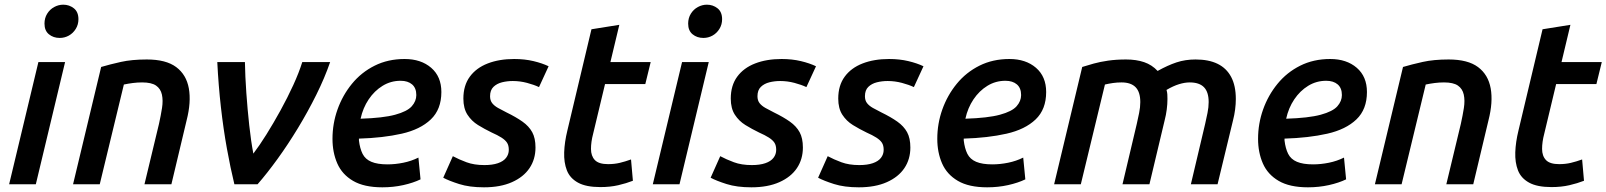

<svg xmlns="http://www.w3.org/2000/svg" viewBox="-20 -787 6861 820"><path d="M19 0 144 -522H258L133 0ZM235 -625Q208 -625 189 -640.5Q170 -656 170 -686Q170 -710 181.5 -728.5Q193 -747 211.5 -757Q230 -767 250 -767Q276 -767 295.5 -751.5Q315 -736 315 -705Q315 -682 303.5 -663.5Q292 -645 274 -635Q256 -625 235 -625Z M292 0 412 -501Q449 -512 496 -522.5Q543 -533 607 -533Q689 -533 732.5 -500.5Q776 -468 786.5 -409.5Q797 -351 777 -273L712 0H597L659 -258Q667 -294 672 -326Q677 -358 671.5 -383Q666 -408 646.5 -421.5Q627 -435 587 -435Q567 -435 547.5 -432.5Q528 -430 509 -426L406 0Z M981 0Q964 -70 949 -153Q934 -236 923.5 -329Q913 -422 908 -522H1026Q1027 -462 1032 -391Q1037 -320 1044.5 -251.5Q1052 -183 1062 -131Q1088 -165 1118 -213Q1148 -261 1178 -315.5Q1208 -370 1232.5 -423.5Q1257 -477 1271 -522H1390Q1367 -455 1331 -382.5Q1295 -310 1252.5 -240Q1210 -170 1165.5 -108.5Q1121 -47 1080 0Z M1613 13Q1535 13 1488 -14.5Q1441 -42 1420.5 -89Q1400 -136 1400 -194Q1400 -259 1421.5 -319.5Q1443 -380 1483 -429Q1523 -478 1580 -506.5Q1637 -535 1708 -535Q1778 -535 1821.5 -497.5Q1865 -460 1865 -394Q1865 -320 1820 -277Q1775 -234 1695.5 -216Q1616 -198 1513 -195Q1513 -193 1513 -191Q1513 -189 1513 -187Q1517 -153 1528.5 -130Q1540 -107 1566 -96Q1592 -85 1635 -85Q1668 -85 1702.5 -92Q1737 -99 1767 -114L1776 -21Q1745 -6 1702.5 3.5Q1660 13 1613 13ZM1520 -280Q1616 -283 1667.5 -297Q1719 -311 1738.5 -333Q1758 -355 1758 -381Q1758 -411 1740 -426.5Q1722 -442 1691 -442Q1649 -442 1614 -420.5Q1579 -399 1554.5 -362.5Q1530 -326 1520 -280Z M2047 13Q1985 13 1941 -1Q1897 -15 1873 -28L1914 -120Q1940 -106 1972.5 -94Q2005 -82 2049 -82Q2083 -82 2106.5 -90Q2130 -98 2141.5 -113Q2153 -128 2153 -147Q2153 -166 2145.5 -177.5Q2138 -189 2121.5 -199.5Q2105 -210 2080 -221Q2049 -236 2021.5 -253Q1994 -270 1976.5 -297Q1959 -324 1959 -366Q1959 -422 1986.5 -459.5Q2014 -497 2063 -516Q2112 -535 2176 -535Q2221 -535 2258.5 -526Q2296 -517 2323 -504L2282 -415Q2261 -425 2231 -433Q2201 -441 2170 -441Q2146 -441 2124 -435.5Q2102 -430 2087.5 -416Q2073 -402 2073 -376Q2073 -358 2082 -346.5Q2091 -335 2107 -326Q2123 -317 2143 -307Q2184 -287 2211.5 -267.5Q2239 -248 2253 -222.5Q2267 -197 2267 -157Q2267 -107 2241.5 -69Q2216 -31 2166.5 -9Q2117 13 2047 13Z M2544 12Q2483 12 2448.5 -7Q2414 -26 2401 -59.5Q2388 -93 2389.5 -136.5Q2391 -180 2403 -229L2506 -662L2625 -681L2587 -522H2759L2736 -428H2564L2513 -215Q2504 -181 2504 -151Q2504 -121 2520.5 -103.5Q2537 -86 2577 -86Q2604 -86 2627 -91.5Q2650 -97 2675 -106L2683 -15Q2655 -4 2620.5 4Q2586 12 2544 12Z M2768 0 2893 -522H3007L2882 0ZM2984 -625Q2957 -625 2938 -640.5Q2919 -656 2919 -686Q2919 -710 2930.5 -728.5Q2942 -747 2960.5 -757Q2979 -767 2999 -767Q3025 -767 3044.5 -751.5Q3064 -736 3064 -705Q3064 -682 3052.5 -663.5Q3041 -645 3023 -635Q3005 -625 2984 -625Z M3189 13Q3127 13 3083 -1Q3039 -15 3015 -28L3056 -120Q3082 -106 3114.5 -94Q3147 -82 3191 -82Q3225 -82 3248.5 -90Q3272 -98 3283.5 -113Q3295 -128 3295 -147Q3295 -166 3287.5 -177.5Q3280 -189 3263.5 -199.5Q3247 -210 3222 -221Q3191 -236 3163.5 -253Q3136 -270 3118.5 -297Q3101 -324 3101 -366Q3101 -422 3128.5 -459.5Q3156 -497 3205 -516Q3254 -535 3318 -535Q3363 -535 3400.5 -526Q3438 -517 3465 -504L3424 -415Q3403 -425 3373 -433Q3343 -441 3312 -441Q3288 -441 3266 -435.5Q3244 -430 3229.5 -416Q3215 -402 3215 -376Q3215 -358 3224 -346.5Q3233 -335 3249 -326Q3265 -317 3285 -307Q3326 -287 3353.5 -267.5Q3381 -248 3395 -222.5Q3409 -197 3409 -157Q3409 -107 3383.5 -69Q3358 -31 3308.5 -9Q3259 13 3189 13Z M3648 13Q3586 13 3542 -1Q3498 -15 3474 -28L3515 -120Q3541 -106 3573.5 -94Q3606 -82 3650 -82Q3684 -82 3707.5 -90Q3731 -98 3742.5 -113Q3754 -128 3754 -147Q3754 -166 3746.5 -177.5Q3739 -189 3722.5 -199.5Q3706 -210 3681 -221Q3650 -236 3622.5 -253Q3595 -270 3577.5 -297Q3560 -324 3560 -366Q3560 -422 3587.5 -459.5Q3615 -497 3664 -516Q3713 -535 3777 -535Q3822 -535 3859.5 -526Q3897 -517 3924 -504L3883 -415Q3862 -425 3832 -433Q3802 -441 3771 -441Q3747 -441 3725 -435.5Q3703 -430 3688.5 -416Q3674 -402 3674 -376Q3674 -358 3683 -346.5Q3692 -335 3708 -326Q3724 -317 3744 -307Q3785 -287 3812.5 -267.5Q3840 -248 3854 -222.5Q3868 -197 3868 -157Q3868 -107 3842.5 -69Q3817 -31 3767.5 -9Q3718 13 3648 13Z M4196 13Q4118 13 4071 -14.5Q4024 -42 4003.5 -89Q3983 -136 3983 -194Q3983 -259 4004.5 -319.5Q4026 -380 4066 -429Q4106 -478 4163 -506.5Q4220 -535 4291 -535Q4361 -535 4404.5 -497.5Q4448 -460 4448 -394Q4448 -320 4403 -277Q4358 -234 4278.5 -216Q4199 -198 4096 -195Q4096 -193 4096 -191Q4096 -189 4096 -187Q4100 -153 4111.5 -130Q4123 -107 4149 -96Q4175 -85 4218 -85Q4251 -85 4285.5 -92Q4320 -99 4350 -114L4359 -21Q4328 -6 4285.5 3.5Q4243 13 4196 13ZM4103 -280Q4199 -283 4250.5 -297Q4302 -311 4321.5 -333Q4341 -355 4341 -381Q4341 -411 4323 -426.5Q4305 -442 4274 -442Q4232 -442 4197 -420.5Q4162 -399 4137.5 -362.5Q4113 -326 4103 -280Z M4482 0 4602 -501Q4624 -508 4651 -515.5Q4678 -523 4712.5 -528Q4747 -533 4789 -533Q4833 -533 4866.5 -521.5Q4900 -510 4924 -484Q4967 -508 5004.5 -520.5Q5042 -533 5086 -533Q5142 -533 5180 -514.5Q5218 -496 5238 -458.5Q5258 -421 5258 -364Q5258 -343 5255 -319.5Q5252 -296 5246 -273L5180 0H5066L5127 -258Q5132 -280 5137 -304.5Q5142 -329 5142 -351Q5142 -394 5122 -414.5Q5102 -435 5061 -435Q5040 -435 5015.5 -427.5Q4991 -420 4962 -403Q4965 -393 4965.5 -383.5Q4966 -374 4966 -364Q4966 -343 4963 -319.5Q4960 -296 4954 -273L4889 0H4774L4835 -258Q4840 -280 4845 -304.5Q4850 -329 4850 -351Q4850 -394 4830 -414.5Q4810 -435 4770 -435Q4751 -435 4733.5 -432.5Q4716 -430 4699 -426L4596 0Z M5566 13Q5488 13 5441 -14.5Q5394 -42 5373.5 -89Q5353 -136 5353 -194Q5353 -259 5374.5 -319.5Q5396 -380 5436 -429Q5476 -478 5533 -506.5Q5590 -535 5661 -535Q5731 -535 5774.5 -497.5Q5818 -460 5818 -394Q5818 -320 5773 -277Q5728 -234 5648.5 -216Q5569 -198 5466 -195Q5466 -193 5466 -191Q5466 -189 5466 -187Q5470 -153 5481.5 -130Q5493 -107 5519 -96Q5545 -85 5588 -85Q5621 -85 5655.5 -92Q5690 -99 5720 -114L5729 -21Q5698 -6 5655.5 3.5Q5613 13 5566 13ZM5473 -280Q5569 -283 5620.5 -297Q5672 -311 5691.5 -333Q5711 -355 5711 -381Q5711 -411 5693 -426.5Q5675 -442 5644 -442Q5602 -442 5567 -420.5Q5532 -399 5507.5 -362.5Q5483 -326 5473 -280Z M5852 0 5972 -501Q6009 -512 6056 -522.5Q6103 -533 6167 -533Q6249 -533 6292.5 -500.5Q6336 -468 6346.5 -409.5Q6357 -351 6337 -273L6272 0H6157L6219 -258Q6227 -294 6232 -326Q6237 -358 6231.5 -383Q6226 -408 6206.5 -421.5Q6187 -435 6147 -435Q6127 -435 6107.5 -432.5Q6088 -430 6069 -426L5966 0Z M6606 12Q6545 12 6510.5 -7Q6476 -26 6463 -59.5Q6450 -93 6451.5 -136.5Q6453 -180 6465 -229L6568 -662L6687 -681L6649 -522H6821L6798 -428H6626L6575 -215Q6566 -181 6566 -151Q6566 -121 6582.5 -103.5Q6599 -86 6639 -86Q6666 -86 6689 -91.5Q6712 -97 6737 -106L6745 -15Q6717 -4 6682.5 4Q6648 12 6606 12Z"/></svg>

Font: Ubuntu Sans SemiBold
Style: Italic
Weight: 600
Italic angle: -13.5°
Designer: Dalton Maag Ltd
Foundry: Dalton Maag Ltd
Version: Version 1.006